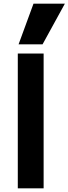

<svg xmlns="http://www.w3.org/2000/svg" viewBox="-20 -1020 371 1040"><path d="M76.4 0V-730H216.3V0ZM210.6 -780H80.7L161.4 -1000H331.3Z"/></svg>

Font: M PLUS 1 Thin
Style: Regular
Weight: 100
Designer: Coji Morishita
Foundry: UNDERFOREST DESIGN
Version: Version 1.001